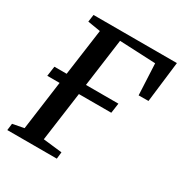

<svg xmlns="http://www.w3.org/2000/svg" viewBox="-173 -871 947 999"><g transform="rotate(30 301.0 -371.5)"><path d="M12 0 17 -40.5 85 -53.5 125 -348.5H51L59.5 -408H133L171.5 -687L95 -699.5L101 -743H602L572.5 -498.5L513.5 -498L504.5 -685.5L288 -695.5L249 -408H444L435.5 -348.5H241L200.5 -53.5L314 -40.5L309.5 0Z"/></g></svg>

Font: Merriweather 24pt Medium
Style: Italic
Weight: 500
Italic angle: -7.8°
Version: Version 2.101